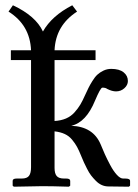

<svg xmlns="http://www.w3.org/2000/svg" viewBox="-20 -703 522 725"><path d="M186 -68.8Q186 -47.9 194.1 -38.3Q202.1 -28.8 222.2 -28.8H230Q245.1 -28.8 245.1 -20V-2L240.2 2Q179.2 0 140.1 0L32.2 2L27.8 -2V-20Q27.8 -28.8 43 -28.8H62Q82 -28.8 89.6 -39.1Q97.2 -49.3 97.2 -71.8V-476.1H21V-513.2H97.2Q93.3 -608.4 12.2 -659.2L28.8 -683.1Q115.2 -642.6 142.1 -584Q175.3 -643.1 252.9 -683.1L271 -659.2Q189.9 -606.9 186 -513.2H340.8V-476.1H186V-246.1Q210.4 -247.6 229.2 -255.6Q248 -263.7 261.5 -278.8Q274.9 -293.9 283.2 -307.9Q291.5 -321.8 300.8 -342.8Q309.1 -360.8 314 -370.8Q318.8 -380.9 328.6 -396.7Q338.4 -412.6 347.7 -421.1Q356.9 -429.7 370.6 -436.3Q384.3 -442.9 399.9 -442.9Q430.7 -442.9 446.8 -429.9Q462.9 -417 462.9 -397Q462.9 -381.8 449.7 -369.9Q436.5 -357.9 418 -357.9Q403.3 -357.9 384.8 -367.2Q378.9 -372.1 366.2 -372.1Q358.9 -370.6 338.9 -323.2Q305.2 -240.7 249 -228Q331.5 -225.1 359.9 -158.2Q367.7 -139.2 375.7 -121.1Q383.8 -103 396 -80.1Q408.2 -57.1 421.1 -43Q434.1 -28.8 444.8 -28.8H453.1Q471.2 -28.8 471.2 -20V-2L466.8 2L389.2 1Q376 1 364 -4.4Q352.1 -9.8 341.8 -20.3Q331.5 -30.8 324 -40.5Q316.4 -50.3 308.6 -65.9Q300.8 -81.5 296.9 -89.8Q293 -98.1 287.1 -112.8Q278.3 -134.8 271 -148.2Q263.7 -161.6 252.2 -175.5Q240.7 -189.5 224.4 -197Q208 -204.6 186 -207Z"/></svg>

Font: Common Serif Medium
Style: Regular
Weight: 500
Designer: Philipp H. Poll, Khaled Hosny
Foundry: Stefan Peev, Context Ltd.
Version: Version 1.026